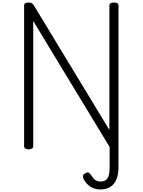

<svg xmlns="http://www.w3.org/2000/svg" viewBox="-20 -1168 1129 1520"><path d="M918 153Q918 215 900.5 254.5Q883 294 851 313Q819 332 774 332Q726 332 691 306.5Q656 281 639 243Q634 231 637.5 221Q641 211 655 204Q669 195 679 198Q689 201 697 213Q708 230 718.5 243Q729 256 743.5 262.5Q758 269 775 269Q805 269 820.5 255.5Q836 242 842 217Q848 192 848 156V-4L243 -1002V-10Q243 2 234 8Q225 14 207 14Q171 14 171 -10V-1125Q171 -1137 180 -1142.5Q189 -1148 207 -1148Q222 -1148 230.5 -1143Q239 -1138 247 -1127L846 -139V-1125Q846 -1137 855 -1142.5Q864 -1148 882 -1148Q918 -1148 918 -1125Z"/></svg>

Font: Playwrite CL Light
Style: Regular
Weight: 300
Designer: Veronika Burian, José Scaglione
Foundry: TypeTogether
Version: Version 1.002